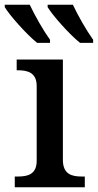

<svg xmlns="http://www.w3.org/2000/svg" viewBox="-41 -786 411 806"><path d="M115 -606H169V-619C141 -658 105 -721 84 -766H-21V-756C0 -721 70 -642 115 -606ZM295 -606H350V-619C322 -658 286 -721 265 -766H159V-756C180 -721 250 -642 295 -606ZM21 0H315V-45H302C261 -45 223 -54 223 -115V-536H29V-491H34C74 -491 113 -482 113 -425V-111C113 -53 74 -45 34 -45H21Z"/></svg>

Font: Noto Serif Thai Medium
Style: Regular
Weight: 500
Designer: Monotype Design Team
Foundry: Monotype Imaging Inc.
Version: Version 1.901;PS 001.901;hotconv 1.0.88;makeotf.lib2.5.64775